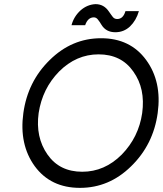

<svg xmlns="http://www.w3.org/2000/svg" viewBox="-20 -897 788 929"><path d="M538 -741Q579 -741 609 -769Q639 -798 652 -843H587Q576 -805 547 -805Q533 -805 525 -816Q521 -821 516.5 -827.5Q512 -834 507 -841Q483 -877 442 -877Q402 -875 370 -847Q337 -817 326 -775H392Q405 -813 434 -813Q446 -813 454 -802Q458 -797 462.5 -790.5Q467 -784 471 -777Q493 -741 538 -741ZM457 -634Q567 -634 625 -551Q655 -509 665.5 -459Q676 -409 668 -350Q651 -233 569 -149Q486 -66 378 -66Q268 -66 210 -149Q151 -233 167 -350Q176 -409 200.5 -459Q225 -509 266 -551Q349 -634 457 -634ZM469 -712Q327 -712 220 -606Q114 -502 93 -350Q72 -198 148 -93Q225 12 367 12Q508 12 614 -92Q722 -197 743 -350Q764 -502 687 -607Q610 -712 469 -712Z"/></svg>

Font: Unageo
Style: Regular-Italic
Weight: 400
Designer: Richard Sepsi
Foundry: Richard Sepsi
Version: Version 2.000